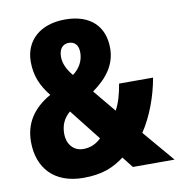

<svg xmlns="http://www.w3.org/2000/svg" viewBox="-82 -798 829 884"><g transform="rotate(-10 332.5 -356.5)"><path d="M280 -723C162 -723 91 -656 91 -558C91 -492 113 -443 153 -393C70 -346 28 -281 28 -195C28 -73 101 10 238 10C327 10 379 -13 430 -51L470 0H665L540 -147C586 -216 618 -304 633 -389H474C466 -340 454 -299 437 -269L350 -374C419 -423 462 -481 462 -557C462 -661 396 -723 280 -723ZM278 -614C305 -614 323 -597 323 -561C323 -525 306 -490 272 -465C247 -494 232 -526 232 -556C232 -596 252 -614 278 -614ZM229 -302 344 -156C322 -135 296 -121 260 -121C213 -121 185 -159 185 -204C185 -246 199 -276 229 -302Z"/></g></svg>

Font: Noto Sans Khmer UI Condensed ExtraBold
Style: Regular
Weight: 800
Width: 3
Designer: Danh Hong and the Monotype Design Team
Foundry: Monotype Imaging Inc.
Version: Version 2.002